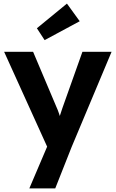

<svg xmlns="http://www.w3.org/2000/svg" viewBox="-20 -817 647 1067"><path d="M143 230 259 -42 261 40 3 -529H164L293 -224Q301 -207 308.5 -184.5Q316 -162 321 -142L297 -131Q304 -148 311.5 -170Q319 -192 327 -217L438 -529H600L378 0L287 230ZM228 -594 185 -660 352 -797 423 -699Z"/></svg>

Font: Our Lexend SemiBold
Style: Regular
Weight: 600
Designer: Bonnie Shaver-Troup, Thomas Jockin
Foundry: Lexend
Version: Version 1.007